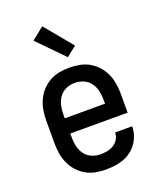

<svg xmlns="http://www.w3.org/2000/svg" viewBox="-143 -854 786 950"><g transform="rotate(-20 250.0 -379.0)"><path d="M250 8Q223 8 196 3Q169 -2 145.5 -15.5Q122 -29 103.5 -49.5Q85 -70 74 -94.5Q63 -119 58.5 -146Q54 -173 54 -200V-320Q54 -347 58.5 -374Q63 -401 74 -425.5Q85 -450 103.5 -470.5Q122 -491 145.5 -504.5Q169 -518 196 -523Q223 -528 250 -528Q277 -528 304 -523Q331 -518 354.5 -504.5Q378 -491 396.5 -470.5Q415 -450 426 -425.5Q437 -401 441.5 -374Q446 -347 446 -320V-220H144V-200Q144 -176 149 -153Q154 -130 168 -110.5Q182 -91 204 -81.5Q226 -72 250 -72Q268 -72 286 -75.5Q304 -79 319.5 -88.5Q335 -98 344.5 -114Q354 -130 354 -149H444Q444 -125 436.5 -102.5Q429 -80 415.5 -61Q402 -42 383 -28Q364 -14 342 -6Q320 2 296.5 5Q273 8 250 8ZM356 -300V-320Q356 -344 351 -367Q346 -390 332 -409.5Q318 -429 296 -438.5Q274 -448 250 -448Q226 -448 204 -438.5Q182 -429 168 -409.5Q154 -390 149 -367Q144 -344 144 -320V-300ZM262 -579 130 -714 195 -766 315 -621Z"/></g></svg>

Font: Iosevka Bendy Medium
Style: Regular
Weight: 500
Monospace: yes
Designer: Belleve Invis
Foundry: Belleve Invis
Version: Version 30.1.2